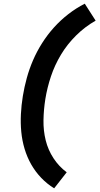

<svg xmlns="http://www.w3.org/2000/svg" viewBox="-20 -861 540 1042"><path d="M274 161Q235 137 203.5 104Q172 71 149.5 31.5Q127 -8 113.5 -53Q100 -98 95.5 -145.5Q91 -193 93.5 -242Q96 -291 104 -340Q112 -389 125.5 -438Q139 -487 159.5 -534.5Q180 -582 208.5 -627Q237 -672 272.5 -711.5Q308 -751 350.5 -784Q393 -817 440 -841L499 -749Q441 -716 393 -668.5Q345 -621 311 -564.5Q277 -508 256.5 -446.5Q236 -385 226 -323Q217 -266 216 -209Q215 -152 228 -99.5Q241 -47 270.5 -2Q300 43 342 74Z"/></svg>

Font: Iosevka Curly Slab Extrabold
Style: Italic
Weight: 800
Italic angle: -9°
Monospace: yes
Designer: Belleve Invis
Foundry: Belleve Invis
Version: Version 22.1.2; ttfautohint (v1.8.4)